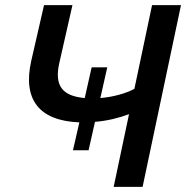

<svg xmlns="http://www.w3.org/2000/svg" viewBox="-20 -730 727 750"><path d="M574 -710 505 -383C472 -365 421 -351 372 -347L399 -467H338L311 -347C222 -355 193 -396 211 -481L263 -710H152L102 -492C68 -341 133 -258 290 -252L265 -143H326L351 -254C399 -258 444 -269 484 -284L424 0H537L687 -710Z"/></svg>

Font: FIGSv2-sans-serif SmBold Italic
Style: Regular
Weight: 600
Italic angle: -12°
Designer: Matt McInerney, Pablo Impallari, Rodrigo Fuenzalida
Foundry: Matt McInerney, Pablo Impallari, Rodrigo Fuenzalida
Version: Version 4.020;hotconv 1.0.109;makeotfexe 2.5.65596